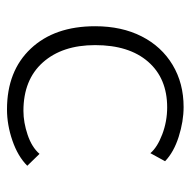

<svg xmlns="http://www.w3.org/2000/svg" viewBox="-18 -517 545 549"><g transform="rotate(90 254.5 -242.5)"><path d="M55 -242Q55 -318 84 -375Q113 -432 165.5 -463.5Q218 -495 286 -495Q327 -495 371 -481Q415 -467 441 -442L418 -400Q401 -420 364 -434Q327 -448 287 -448Q204 -448 156.5 -393.5Q109 -339 109 -242Q109 -148 158.5 -92.5Q208 -37 297 -37Q330 -37 365.5 -49Q401 -61 420 -83L454 -48Q427 -21 382 -5.5Q337 10 293 10Q183 10 119 -58Q55 -126 55 -242Z"/></g></svg>

Font: Niramit ExtraLight
Style: Regular
Weight: 200
Designer: Katatrad Aksorn Co.,Ltd.
Foundry: Cadson Demak Co.,Ltd.
Version: Version 1.000; ttfautohint (v1.6)